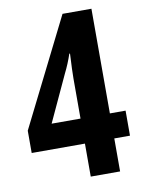

<svg xmlns="http://www.w3.org/2000/svg" viewBox="-82 -773 624 831"><g transform="rotate(-10 230.5 -357.5)"><path d="M447 -145H378V0H249V-145H15V-243L251 -715H378V-255H447ZM249 -403Q249 -410 249 -430.5Q249 -451 250 -474.5Q251 -498 252 -516.5Q253 -535 253 -540H250Q243 -519 234.5 -498.5Q226 -478 216 -458L122 -255H249Z"/></g></svg>

Font: Noto Sans Gujarati UI ExtraCondensed
Style: Bold
Weight: 700
Width: 2
Designer: Jelle Bosma - Monotype Design Team, Universal Thirst
Foundry: Monotype Imaging Inc.
Version: Version 2.106; ttfautohint (v1.8.4.7-5d5b)